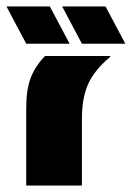

<svg xmlns="http://www.w3.org/2000/svg" viewBox="-50 -573 407 593"><path d="M31 0V-240Q31 -295 44.5 -331.5Q58 -368 89 -400H290L291 -398Q242 -357 222.5 -314Q203 -271 203 -205V0ZM165 -438H31L-30 -553H104ZM337 -438H203L142 -553H276Z"/></svg>

Font: Tac One
Style: Regular
Weight: 400
Designer: Oluseyi Olusanya, David Udoh, Eyiyemi Adegbite, Mirko Velimirović
Version: Version 1.003; ttfautohint (v1.8.4.7-5d5b)